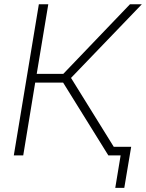

<svg xmlns="http://www.w3.org/2000/svg" viewBox="-20 -748 703 924"><path d="M46.4 0 167 -727.5H212.4L156.7 -392.6H284.7L605.5 -727.5H662.6L321.8 -373L553.2 0H501.5L283.7 -350.6H149.4L91.8 0ZM534.7 156.2 560.5 0H513.7L520.5 -41.5H611.3L578.1 156.2Z"/></svg>

Font: Inter 24pt ExtraLight
Style: Italic
Weight: 250
Italic angle: -9.3988°
Version: Version 4.001;git-66647c0bb